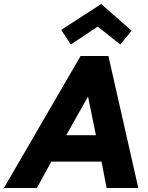

<svg xmlns="http://www.w3.org/2000/svg" viewBox="-62 -940 742 960"><path d="M629.5 0H471L445.5 -132H194.5L122.5 0H-42.5L341 -660H480ZM417.5 -264 378.5 -456H377.5L269 -264ZM539.5 -717.5 426.5 -807 292 -717.5 244 -790.5 444 -920 596 -786.5Z"/></svg>

Font: Lucymar Sans
Style: Bold Italic
Weight: 700
Italic angle: -10°
Foundry: The League of Moveable Type (original font) / Main changes by Cristiano Sobral with portions from Mirco Monsees
Version: Version 2.00;August 30, 2020;FontCreator 13.0.0.2681 64-bit